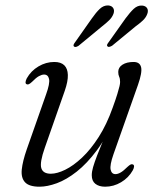

<svg xmlns="http://www.w3.org/2000/svg" viewBox="-20 -696 602 725"><path d="M482 -75Q486.5 -73 486.2 -67.2Q486 -61.5 481.5 -53Q465.5 -24.5 437.2 -7.8Q409 9 377 9Q354 9 340.2 -1.8Q326.5 -12.5 326.5 -34.5Q326.5 -47.5 331.5 -65Q336.5 -82.5 346.8 -109.2Q357 -136 374 -177Q391 -218 415 -278L412.5 -252Q383 -178.5 345.8 -128.5Q308.5 -78.5 269.8 -48Q231 -17.5 194.8 -4.2Q158.5 9 129.5 9Q90 9 74.5 -7.8Q59 -24.5 62.2 -56Q65.5 -87.5 81 -132L154 -339.5Q169 -381 165.2 -397.8Q161.5 -414.5 146.5 -414.5Q138 -414.5 127 -408.5Q116 -402.5 101 -387Q94 -380.5 89.2 -378.2Q84.5 -376 80.5 -378Q76 -380 76.5 -386Q77 -392 81 -400Q97 -428.5 125.2 -445.2Q153.5 -462 185 -462Q210 -462 222.8 -449.5Q235.5 -437 236.2 -413Q237 -389 224.5 -353L149 -137.5Q129.5 -82 136 -61Q142.5 -40 172 -40Q195.5 -40 226.2 -55Q257 -70 289.8 -100.8Q322.5 -131.5 352.8 -178.8Q383 -226 405.5 -289.5Q417.5 -322.5 423.2 -341.5Q429 -360.5 431.2 -370.2Q433.5 -380 433.5 -386.5Q433.5 -399 430 -406.2Q426.5 -413.5 426.5 -424.5Q426.5 -441.5 442.5 -451.8Q458.5 -462 484.5 -462Q508 -462 512.8 -442.2Q517.5 -422.5 501 -375.5L408.5 -113.5Q394 -72 397.8 -55.2Q401.5 -38.5 416 -38.5Q425 -38.5 435.8 -44.8Q446.5 -51 461.5 -66Q468.5 -72.5 473.2 -74.8Q478 -77 482 -75ZM326.5 -626Q342.5 -649 356.8 -662.5Q371 -676 388.5 -675.5Q402 -674.5 407.5 -665.5Q413 -656.5 408.5 -644Q403.5 -630.5 392.2 -619.5Q381 -608.5 365.5 -596.5L276.5 -523Q271.5 -520 267 -518.8Q262.5 -517.5 259.5 -520.5Q256.5 -523 258 -527.2Q259.5 -531.5 263.5 -536.5ZM454 -626.5Q471 -649.5 485.2 -662.8Q499.5 -676 516.5 -675Q530 -674 535.5 -665Q541 -656 536 -643Q531 -629.5 519.2 -618.5Q507.5 -607.5 491.5 -596L403.5 -523.5Q398.5 -520.5 393.5 -519.2Q388.5 -518 386 -521Q383 -524 384.8 -528Q386.5 -532 390.5 -537Z"/></svg>

Font: Fraunces Light
Style: Italic
Weight: 300
Italic angle: -16°
Version: Version 1.000;[b76b70a41]